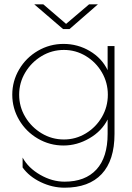

<svg xmlns="http://www.w3.org/2000/svg" viewBox="-20 -664 615 892"><path d="M85 114V68Q111 116 166.5 148Q222 180 280 180Q376 180 428 123.5Q480 67 480 -42V-109Q453 -55 395.5 -21.5Q338 12 275 12Q211 12 156 -20Q101 -52 69 -106.5Q37 -161 37 -224Q37 -287 69 -341.5Q101 -396 156 -428Q211 -460 275 -460Q341 -460 397 -427Q453 -394 480 -338V-450H512V-42Q512 81 452.5 144.5Q393 208 280 208Q223 208 169 182Q115 156 85 114ZM481 -224Q481 -280 453.5 -327.5Q426 -375 379 -403.5Q332 -432 277 -432Q221 -432 173.5 -403.5Q126 -375 97.5 -327.5Q69 -280 69 -224Q69 -168 97.5 -120.5Q126 -73 173.5 -44.5Q221 -16 277 -16Q332 -16 379 -44.5Q426 -73 453.5 -120.5Q481 -168 481 -224ZM139 -644H181L287 -553L394 -644H435L303 -529H273Z"/></svg>

Font: Poiret One
Style: Regular
Weight: 400
Designer: Denis Masharov (denis.masharov@gmail.com), Cyreal (Charset Expansion)
Foundry: Denis Masharov
Version: Version 1.101